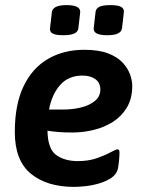

<svg xmlns="http://www.w3.org/2000/svg" viewBox="-20 -725 579 752"><path d="M400 -587Q344 -587 347 -615L354 -676Q355 -691 368.5 -698Q382 -705 412 -705Q442 -705 454.5 -698Q467 -691 465 -676L458 -615Q455 -587 400 -587ZM229 -587Q199 -587 186.5 -593.5Q174 -600 176 -615L183 -676Q185 -705 241 -705Q297 -705 294 -676L287 -615Q285 -587 229 -587ZM310 -530Q368 -530 404.5 -515.5Q441 -501 461 -479Q481 -457 489.5 -433Q498 -409 498 -389Q498 -339 477 -304Q456 -269 422 -247.5Q388 -226 346.5 -216Q305 -206 263 -206Q232 -206 208.5 -208Q185 -210 166 -213Q167 -142 200 -118Q233 -94 285 -94Q327 -94 359.5 -105.5Q392 -117 413 -128.5Q434 -140 440 -140Q443 -140 445.5 -138Q448 -136 448 -127Q448 -114 446 -94Q444 -74 441 -61Q435 -41 415.5 -28Q396 -15 369.5 -7Q343 1 316 4Q289 7 270 7Q164 7 101 -44.5Q38 -96 38 -208Q38 -315 72 -386.5Q106 -458 167.5 -494Q229 -530 310 -530ZM303 -429Q248 -429 215.5 -392Q183 -355 172 -296H228Q264 -296 297 -304Q330 -312 351.5 -329.5Q373 -347 373 -374Q373 -401 353.5 -415Q334 -429 303 -429Z"/></svg>

Font: Asap SemiBold
Style: Italic
Weight: 600
Italic angle: -6°
Designer: Pablo Cosgaya
Foundry: Omnibus-Type
Version: Version 3.001; ttfautohint (v1.8.3)